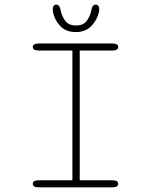

<svg xmlns="http://www.w3.org/2000/svg" viewBox="-20 -806 659 826"><path d="M147.5 0Q133.5 0 127.2 -4Q121 -8 121 -15Q121 -22.5 127.2 -26.5Q133.5 -30.5 147.5 -30.5H291.5V-588.5H147.5Q133.5 -588.5 127.2 -592.8Q121 -597 121 -604Q121 -611 127.2 -615Q133.5 -619 147.5 -619H462Q476 -619 482.2 -615Q488.5 -611 488.5 -604Q488.5 -597 482.2 -592.8Q476 -588.5 462 -588.5H323V-30.5H462Q476 -30.5 482.2 -26.5Q488.5 -22.5 488.5 -15Q488.5 -8 482.2 -4Q476 0 462 0ZM391.5 -786Q398.5 -786 402.8 -780.8Q407 -775.5 407 -765.5Q407 -763.5 406.8 -761Q406.5 -758.5 406 -756Q398.5 -720.5 373.2 -694.2Q348 -668 306 -668Q263.5 -668 239 -694.2Q214.5 -720.5 207.5 -756Q207 -758.5 207 -761Q207 -763.5 207 -765.5Q207 -775.5 211.2 -780.8Q215.5 -786 222 -786Q230.5 -786 234.8 -779.2Q239 -772.5 241.5 -759.5Q245.5 -737.5 260.2 -717Q275 -696.5 307 -696.5Q339.5 -696.5 353.8 -717Q368 -737.5 372 -759Q374.5 -772 378.8 -779Q383 -786 391.5 -786Z"/></svg>

Font: Sono ExtraLight
Style: Regular
Weight: 200
Designer: Tyler Finck
Foundry: Tyler Finck
Version: Version 2.112